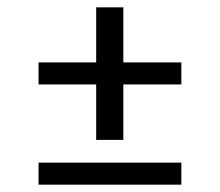

<svg xmlns="http://www.w3.org/2000/svg" viewBox="-20 -494 599 523"><path d="M242 -113V-264H85V-324H242V-474H316V-324H474V-264H316V-113ZM85 9V-51H474V9Z"/></svg>

Font: Grenze Gotisch
Style: Regular
Weight: 400
Designer: Renata Polastri
Foundry: Omnibus-Type
Version: Version 1.001